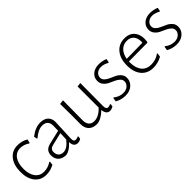

<svg xmlns="http://www.w3.org/2000/svg" viewBox="175 -1312 2168 2168"><g transform="rotate(-45 1259.0 -228.0)"><path d="M239 -462Q309 -462 365 -428L355 -383L347 -382Q295 -418 238 -418Q173 -418 135.5 -366.5Q98 -315 98 -226Q98 -139 136 -88Q174 -37 240 -37Q304 -37 360 -75L367 -71L362 -27Q301 6 235 6Q149 6 99 -56Q49 -118 49 -224Q49 -333 100 -397.5Q151 -462 239 -462Z M600 -462Q661 -462 695 -431Q729 -400 729 -345Q729 -330 723.5 -216Q718 -102 718 -87Q718 -61 725.5 -50.5Q733 -40 751 -40Q769 -40 789 -50L796 -45L790 -12Q766 3 739 4Q679 2 676 -71H671Q614 -6 553 6Q493 6 459 -25.5Q425 -57 425 -113Q425 -194 513 -214L679 -253L681 -334Q681 -377 658 -399.5Q635 -422 593 -422Q529 -422 453 -357L447 -360L439 -397Q521 -462 600 -462ZM678 -216 523 -179Q472 -167 472 -119Q472 -81 493 -59.5Q514 -38 551 -38Q612 -38 674 -119Z M1046 5Q980 5 945 -30Q910 -65 910 -131L911 -240L909 -451L961 -457L958 -141Q958 -93 980.5 -66.5Q1003 -40 1046 -40Q1118 -40 1188 -115V-451L1237 -457L1235 -89Q1235 -40 1267 -40Q1285 -40 1305 -50L1312 -45L1306 -12Q1282 2 1255 4Q1226 3 1210.5 -15Q1195 -33 1190 -71H1186Q1118 -3 1046 5Z M1535 -460Q1588 -460 1638 -439L1630 -396L1621 -394Q1574 -421 1530 -421Q1489 -421 1463 -398Q1437 -375 1437 -342Q1437 -314 1459 -293.5Q1481 -273 1512.5 -259.5Q1544 -246 1576 -230.5Q1608 -215 1630 -188.5Q1652 -162 1652 -125Q1652 -70 1610 -32Q1568 6 1499 6Q1432 6 1374 -27L1381 -72L1388 -76Q1440 -33 1502 -33Q1548 -33 1576 -58Q1604 -83 1604 -117Q1604 -145 1582 -165.5Q1560 -186 1528.5 -200Q1497 -214 1465 -229.5Q1433 -245 1411 -272.5Q1389 -300 1389 -338Q1389 -391 1429 -425.5Q1469 -460 1535 -460Z M1945 6Q1854 6 1801.5 -55.5Q1749 -117 1749 -224Q1749 -333 1802.5 -397.5Q1856 -462 1946 -462Q2030 -462 2071.5 -406Q2113 -350 2101 -252L2093 -243L1798 -241Q1797 -236 1797 -226Q1797 -137 1837.5 -87Q1878 -37 1951 -37Q2027 -37 2084 -80L2091 -76L2084 -31Q2019 6 1945 6ZM1945 -423Q1888 -423 1850 -384.5Q1812 -346 1801 -279L2054 -283L2056 -300Q2056 -358 2027 -390.5Q1998 -423 1945 -423Z M2353 -460Q2406 -460 2456 -439L2448 -396L2439 -394Q2392 -421 2348 -421Q2307 -421 2281 -398Q2255 -375 2255 -342Q2255 -314 2277 -293.5Q2299 -273 2330.5 -259.5Q2362 -246 2394 -230.5Q2426 -215 2448 -188.5Q2470 -162 2470 -125Q2470 -70 2428 -32Q2386 6 2317 6Q2250 6 2192 -27L2199 -72L2206 -76Q2258 -33 2320 -33Q2366 -33 2394 -58Q2422 -83 2422 -117Q2422 -145 2400 -165.5Q2378 -186 2346.5 -200Q2315 -214 2283 -229.5Q2251 -245 2229 -272.5Q2207 -300 2207 -338Q2207 -391 2247 -425.5Q2287 -460 2353 -460Z"/></g></svg>

Font: Alegreya Sans Light
Style: Regular
Weight: 300
Designer: Juan Pablo del Peral
Foundry: Huerta Tipografica
Version: Version 2.007